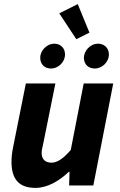

<svg xmlns="http://www.w3.org/2000/svg" viewBox="-20 -904 586 936"><path d="M153 12C213 12 271 -24 315 -66H319L317 0H435L532 -497H388L325 -173C288 -130 259 -111 231 -111C201 -111 183 -127 183 -159C183 -172 187 -186 191 -205L250 -497H106L44 -187C39 -163 36 -139 36 -116C36 -32 71 12 153 12ZM228 -570C267 -570 297 -604 297 -638C297 -671 274 -691 245 -691C206 -691 176 -655 176 -623C176 -589 199 -570 228 -570ZM442 -570C480 -570 511 -604 511 -638C511 -671 487 -691 458 -691C419 -691 389 -655 389 -623C389 -589 412 -570 442 -570ZM352 -713 416 -745 359 -884 269 -839Z"/></svg>

Font: Source Sans Pro
Style: Bold Italic
Weight: 700
Italic angle: -11°
Designer: Paul D. Hunt
Foundry: Adobe Systems Incorporated
Version: Version 3.006;hotconv 1.0.111;makeotfexe 2.5.65597